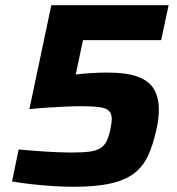

<svg xmlns="http://www.w3.org/2000/svg" viewBox="-20 -708 679 736"><path d="M261.3 8Q226.3 8 184.3 5.3Q142.3 2.6 101.2 -1.9Q60 -6.4 26.2 -12.3L51.4 -134.9Q85.6 -131.9 123 -129.1Q160.3 -126.3 195.6 -124.8Q230.9 -123.3 256.3 -123.3Q297.2 -123.3 323.2 -126.8Q349.2 -130.3 364.6 -139.8Q379.9 -149.2 388.8 -167.1Q397.6 -185 403.3 -213.2Q405.3 -225 406.9 -234Q408.4 -243 408.4 -251.3Q408.4 -273.2 397.2 -283.6Q385.9 -294 360.1 -297.4Q334.3 -300.8 289.4 -300.8Q263.2 -300.8 229.7 -299.3Q196.1 -297.8 160.5 -295.5Q124.9 -293.2 92.7 -289.7L176.7 -688H626.4L597.8 -554.2H298.1L270.3 -422.2Q295.6 -425.7 328 -427.8Q360.4 -429.8 391.2 -429.8Q466.7 -429.8 509.6 -413.4Q552.6 -397 570.7 -365.3Q588.9 -333.5 588.9 -288Q588.9 -271.1 586.7 -251.6Q584.4 -232.1 579.4 -210.7Q567 -153.8 548 -112.3Q529 -70.8 495.1 -44.3Q461.1 -17.7 404.9 -4.9Q348.7 8 261.3 8Z"/></svg>

Font: Saira Thin
Style: Italic
Weight: 100
Italic angle: -12°
Designer: Hector Gatti with collaboration of the Omnibus-Type team
Foundry: Omnibus-Type
Version: Version 1.101